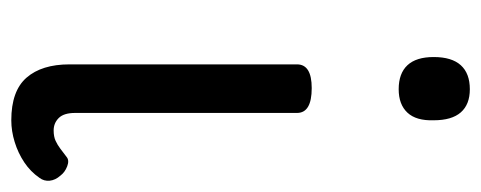

<svg xmlns="http://www.w3.org/2000/svg" viewBox="-276 -559 852 340"><g transform="rotate(90 150.0 -389.0)"><path d="M193 17Q141 17 117.5 -10Q94 -37 94 -86V-489Q94 -502 104.5 -508.5Q115 -515 136 -515Q158 -515 169 -508.5Q180 -502 180 -489V-96Q180 -76 189 -67Q198 -58 211 -58Q222 -58 229.5 -61.5Q237 -65 243.5 -70Q250 -75 258 -81Q264 -86 274.5 -82Q285 -78 291 -70Q299 -61 300 -51Q301 -41 295 -33Q284 -17 267.5 -6Q251 5 231.5 11Q212 17 193 17ZM138 -669Q110 -669 95.5 -684.5Q81 -700 81 -731Q81 -763 95.5 -779Q110 -795 138 -795Q165 -795 179 -779Q193 -763 193 -731Q194 -700 179.5 -684.5Q165 -669 138 -669Z"/></g></svg>

Font: Playwrite ID
Style: Regular
Weight: 400
Designer: Veronika Burian, José Scaglione
Foundry: TypeTogether
Version: Version 1.002